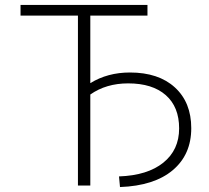

<svg xmlns="http://www.w3.org/2000/svg" viewBox="-20 -750 846 776"><path d="M505 -457Q621 -457 687 -396.5Q753 -336 753 -232Q753 -125 678 -62Q603 1 465 6L461 -37Q576 -41 640 -92.5Q704 -144 704 -231Q704 -318 650 -365.5Q596 -413 498 -413Q409 -413 345 -368V0H295V-687H63V-730H576V-687H345V-414Q415 -457 505 -457Z"/></svg>

Font: Mplus 1p Light
Style: Regular
Weight: 300
Version: Version 1.061